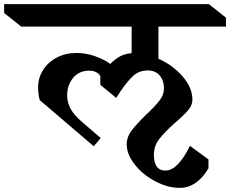

<svg xmlns="http://www.w3.org/2000/svg" viewBox="-93 -806 1117 932"><path d="M676 -521Q746 -490 793.5 -435Q841 -380 841 -322Q841 -296 821 -272Q801 -248 759 -212Q708 -167 681 -132.5Q654 -98 654 -55Q654 22 710 22Q770 22 829 -98L919 -32V11Q892 57 856.5 81.5Q821 106 780 106Q721 106 660.5 74Q600 42 561 -7.5Q522 -57 522 -106Q522 -141 545 -171.5Q568 -202 616 -249Q659 -289 681 -317.5Q703 -346 703 -377Q703 -414 682.5 -439Q662 -464 624 -464Q581 -464 551.5 -436Q522 -408 488 -357Q485 -352 481 -345.5Q477 -339 471 -331L394 -394V-437Q377 -463 340 -463Q291 -463 262 -428Q233 -393 233 -343Q233 -308 250.5 -276.5Q268 -245 311 -209L396 -136L362 -96L100 -320Q92 -347 92 -383Q92 -428 116 -466Q140 -504 182.5 -526.5Q225 -549 279 -549Q320 -549 363 -535Q406 -521 443 -496Q465 -519 489 -532Q513 -545 546 -548V-677H10L-73 -743V-786H921L1004 -720V-677H676Z"/></svg>

Font: InknutAntiqua
Style: Medium
Weight: 500
Designer: Claus Eggers Srensen
Foundry: Claus Eggers Srensen
Version: Version 1.000; ttfautohint (v1.2) -l 7 -r 28 -G 50 -x 13 -D 